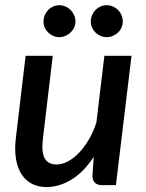

<svg xmlns="http://www.w3.org/2000/svg" viewBox="-20 -730 576 757"><path d="M498.5 -510 437 0H383.5Q344.5 0 344.5 -38L349.5 -111.5Q310.5 -52 262.2 -22.2Q214 7.5 163 7.5Q131 7.5 106 -5.2Q81 -18 65 -42.8Q49 -67.5 43 -103.5Q37 -139.5 42.5 -186L81 -510H188L149.5 -186Q142.5 -131.5 155.8 -106.5Q169 -81.5 203.5 -81.5Q224.5 -81.5 247 -93.2Q269.5 -105 290.5 -126.5Q311.5 -148 329.5 -178.5Q347.5 -209 360 -246.5L391.5 -510ZM277.5 -645.5Q277.5 -632.5 272.2 -621.2Q267 -610 258.2 -601.8Q249.5 -593.5 238 -588.5Q226.5 -583.5 213.5 -583.5Q201 -583.5 189.8 -588.5Q178.5 -593.5 170 -601.8Q161.5 -610 156.5 -621.2Q151.5 -632.5 151.5 -645.5Q151.5 -658.5 156.5 -670.2Q161.5 -682 170 -690.8Q178.5 -699.5 189.8 -704.5Q201 -709.5 213.5 -709.5Q226.5 -709.5 238 -704.5Q249.5 -699.5 258.2 -690.8Q267 -682 272.2 -670.2Q277.5 -658.5 277.5 -645.5ZM464 -645.5Q464 -632.5 459 -621.2Q454 -610 445.2 -601.8Q436.5 -593.5 425 -588.5Q413.5 -583.5 400.5 -583.5Q387.5 -583.5 376.2 -588.5Q365 -593.5 356.5 -601.8Q348 -610 343 -621.2Q338 -632.5 338 -645.5Q338 -658.5 343 -670.2Q348 -682 356.5 -690.8Q365 -699.5 376.2 -704.5Q387.5 -709.5 400.5 -709.5Q413.5 -709.5 425 -704.5Q436.5 -699.5 445.2 -690.8Q454 -682 459 -670.2Q464 -658.5 464 -645.5Z"/></svg>

Font: Lato SemiBold
Style: Italic
Weight: 600
Italic angle: -7°
Designer: Lukasz Dziedzic with Adam Twardoch and Botio Nikoltchev
Foundry: tyPoland Lukasz Dziedzic
Version: Version 2.015; 2015-08-06; http://www.latofonts.com/